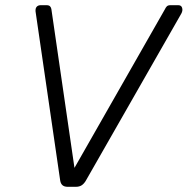

<svg xmlns="http://www.w3.org/2000/svg" viewBox="-20 -720 723 740"><path d="M241 0Q228 0 221 -6Q214 -12 212 -24L117 -676Q116 -688 121.5 -694Q127 -700 137 -700H159Q169 -700 173 -695.5Q177 -691 178 -685L267 -73L616 -685Q618 -690 622.5 -695Q627 -700 637 -700H667Q679 -700 682 -689.5Q685 -679 679 -668L311 -24Q304 -12 295 -6Q286 0 272 0Z"/></svg>

Font: Rubik Light Light
Style: Italic
Weight: 300
Italic angle: -12°
Version: Version 2.104